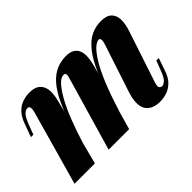

<svg xmlns="http://www.w3.org/2000/svg" viewBox="-94 -788 1059 1059"><g transform="rotate(-45 435.5 -259.0)"><path d="M168 0H9L131 -433Q135 -448 135.5 -458Q136 -468 132.5 -473.5Q129 -479 119 -479Q104 -479 90 -463Q76 -447 61 -408L40 -352H21L49 -429Q63 -468 84.5 -490.5Q106 -513 133 -522.5Q160 -532 188 -532Q224 -532 243 -519.5Q262 -507 270 -486.5Q278 -466 276.5 -441Q275 -416 269 -392ZM396 -416Q401 -431 403.5 -443Q406 -455 403.5 -461.5Q401 -468 391 -468Q370 -468 346.5 -442.5Q323 -417 297.5 -371Q272 -325 247 -260.5Q222 -196 198 -118L194 -156Q235 -293 274.5 -375.5Q314 -458 362 -495Q410 -532 473 -532Q505 -532 523.5 -520.5Q542 -509 549.5 -489Q557 -469 555 -441.5Q553 -414 544 -381L435 0H275ZM668 -416Q677 -441 676.5 -454.5Q676 -468 665 -468Q649 -468 627.5 -448.5Q606 -429 580 -387Q554 -345 526 -277.5Q498 -210 468 -113L464 -142Q498 -260 530.5 -335.5Q563 -411 597 -454Q631 -497 668 -514.5Q705 -532 745 -532Q789 -532 809.5 -512.5Q830 -493 831 -459Q832 -425 817 -381L719 -85Q709 -56 715.5 -47.5Q722 -39 732 -39Q743 -39 757.5 -51.5Q772 -64 789 -110L809 -162H828L803 -89Q789 -47 766 -25Q743 -3 716.5 5.5Q690 14 664 14Q633 14 611 4Q589 -6 577 -25Q565 -46 565.5 -77.5Q566 -109 581 -152Z"/></g></svg>

Font: Playfair Display ExtraBold
Style: Italic
Weight: 800
Italic angle: -14°
Designer: Claus Eggers Sørensen
Foundry: Claus Eggers Sørensen
Version: Version 1.203